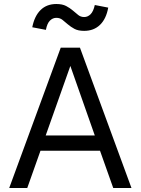

<svg xmlns="http://www.w3.org/2000/svg" viewBox="-20 -938 702 958"><path d="M636 0H545L479 -186H182L116 0H26L283 -700H379ZM453 -262 331 -609 208 -262ZM141 -802Q152 -858 182.5 -888Q213 -918 261 -918Q291 -918 310 -908Q329 -898 343.5 -885.5Q358 -873 370.5 -863Q383 -853 400 -853Q418 -853 432 -867Q446 -881 453 -913L520 -900Q510 -844 479 -814Q448 -784 400 -784Q370 -784 351.5 -794Q333 -804 318.5 -816.5Q304 -829 291.5 -839Q279 -849 261 -849Q243 -849 229 -835Q215 -821 209 -789Z"/></svg>

Font: NT Somic
Style: Regular
Weight: 400
Designer: Ravid Balaliev — lead type designer, mastering
Michael Voronin — secret advisor, marketing
Ivan Kovalenko — best boy
Foundry: NT Type
Version: Version 0.7